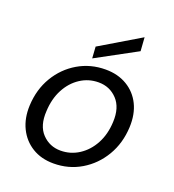

<svg xmlns="http://www.w3.org/2000/svg" viewBox="-135 -838 866 955"><g transform="rotate(20 298.0 -360.5)"><path d="M255 12Q190 12 142 -17.5Q94 -47 68.5 -99Q43 -151 46 -219Q50 -305 90 -372Q130 -439 195.5 -477.5Q261 -516 341 -516Q406 -516 454.5 -487Q503 -458 528 -407Q553 -356 550 -287Q546 -201 506 -133.5Q466 -66 400.5 -27Q335 12 255 12ZM266 -60Q319 -60 363 -88.5Q407 -117 434 -167Q461 -217 464 -283Q468 -360 428.5 -402Q389 -444 330 -444Q277 -444 233.5 -415.5Q190 -387 163.5 -337Q137 -287 134 -221Q129 -143 168.5 -101.5Q208 -60 266 -60ZM258 -545 254 -606 467 -733 472 -661Z"/></g></svg>

Font: DM Sans Italic
Style: Regular
Weight: 400
Italic angle: -10°
Designer: Colophon Foundry, Jonny Pinhorn
Foundry: Colophon Foundry
Version: Version 4.004; ttfautohint (v1.8.4.7-5d5b)